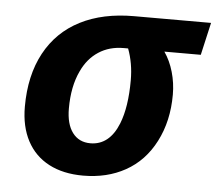

<svg xmlns="http://www.w3.org/2000/svg" viewBox="-45 -595 740 654"><g transform="rotate(5 325.5 -268.0)"><path d="M43.9 -207Q43.9 -314 85.4 -390.9Q127 -467.8 204.6 -507.3Q281.2 -546.4 387.7 -546.4H650.9L625.5 -435.1H501Q521 -406.2 531.7 -368.9Q542.5 -331.5 542.5 -291.5Q542.5 -201.2 506.3 -130.9Q470.2 -60.5 405.8 -24.9Q343.3 9.8 261.7 9.8Q193.4 9.8 144.5 -15.9Q95.7 -41.5 69.8 -90.3Q43.9 -139.2 43.9 -207ZM372.6 -178.7Q395.5 -236.3 395.5 -328.1Q395.5 -385.7 377 -435.1H361.8Q313 -435.1 276.4 -411.1Q239.7 -387.2 219.2 -342.8Q193.8 -289.6 193.8 -213.9Q193.8 -160.6 215.8 -131.3Q237.8 -102.1 276.9 -102.1Q309.1 -102.1 333.3 -121.3Q357.4 -140.6 372.6 -178.7Z"/></g></svg>

Font: Viking Open Sans
Style: Bold Italic
Weight: 700
Italic angle: -12°
Foundry: Ascender Corporation
Version: Version 2.000